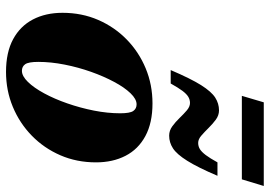

<svg xmlns="http://www.w3.org/2000/svg" viewBox="-146 -714 875 622"><g transform="rotate(90 291.0 -402.5)"><path d="M314.5 -459.5Q377.5 -459.5 420.2 -436.5Q463 -413.5 484.2 -372.2Q505.5 -331 505.5 -276.5Q505.5 -214 482.5 -161Q459.5 -108 419 -68.5Q378.5 -29 325.5 -7Q272.5 15 212.5 15Q149 15 106.5 -8Q64 -31 42.5 -72.2Q21 -113.5 21 -168Q21 -230.5 44 -283.5Q67 -336.5 107.5 -376Q148 -415.5 201 -437.5Q254 -459.5 314.5 -459.5ZM209 -36.5Q226 -36.5 245 -56Q264 -75.5 282 -108.8Q300 -142 314.5 -183.8Q329 -225.5 337.8 -269.8Q346.5 -314 346.5 -355Q346.5 -386.5 339 -397.2Q331.5 -408 317.5 -408Q300.5 -408 281.5 -388.2Q262.5 -368.5 244.8 -335.2Q227 -302 212.2 -260.5Q197.5 -219 188.8 -174.8Q180 -130.5 180 -89.5Q180 -58 187.5 -47.2Q195 -36.5 209 -36.5ZM549 -670Q521.5 -605.5 500.2 -571.8Q479 -538 460 -525.8Q441 -513.5 419 -513.5Q402.5 -513.5 388.5 -523.8Q374.5 -534 361.8 -547.2Q349 -560.5 337 -570.8Q325 -581 313 -581Q302.5 -581 293.2 -575.5Q284 -570 274 -556.8Q264 -543.5 250 -518.5H206.5Q234 -583 255.2 -616.8Q276.5 -650.5 295.8 -662.8Q315 -675 337 -675Q353 -675 367 -664.8Q381 -654.5 394 -641.2Q407 -628 418.8 -617.8Q430.5 -607.5 442.5 -607.5Q453.5 -607.5 462.5 -613Q471.5 -618.5 481.8 -632Q492 -645.5 505.5 -670ZM290 -749 311 -820H582L560.5 -749Z"/></g></svg>

Font: Newsreader 24pt ExtraBold
Style: Italic
Weight: 800
Italic angle: -17°
Designer: Hugues Gentile
Foundry: Production Type
Version: Version 1.003